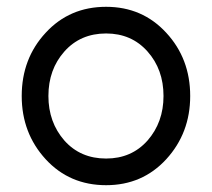

<svg xmlns="http://www.w3.org/2000/svg" viewBox="-20 -532 622 564"><path d="M291.7 -433.7Q366.3 -433.7 413.3 -380.8Q460.3 -328 460.3 -250Q460.3 -172.8 413.3 -119.1Q366.3 -66.3 291.7 -66.3Q216.2 -66.3 169.2 -119.1Q122.2 -172.8 122.2 -250Q122.2 -328 169.2 -380.8Q216.2 -433.7 291.7 -433.7ZM291.7 -512Q184.3 -512 114.2 -435.8Q43.8 -359.9 43.8 -249.9Q43.8 -141 114.2 -64.2Q184.3 12 291.7 12Q398.2 12 468.3 -64.2Q538.7 -141.1 538.7 -250Q538.7 -359.8 468.3 -435.8Q398.2 -512 291.7 -512Z"/></svg>

Font: Unageo Variable
Style: Regular
Weight: 300
Designer: Richard Sepsi
Foundry: Richard Sepsi
Version: Version 2.200